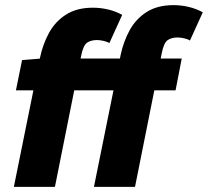

<svg xmlns="http://www.w3.org/2000/svg" viewBox="-20 -728 810 748"><path d="M34 0 136 -504Q147 -556 171 -600Q195 -644 237 -671Q279 -698 342 -698Q372 -698 401.5 -691Q431 -684 456 -670L406 -560Q399 -565 384.5 -568.5Q370 -572 358 -572Q334 -572 319 -561.5Q304 -551 296 -510L194 0ZM346 0 450 -514Q461 -566 485 -610Q509 -654 551 -681Q593 -708 656 -708Q686 -708 715.5 -701Q745 -694 770 -680L720 -570Q713 -575 698.5 -578.5Q684 -582 672 -582Q648 -582 633 -571.5Q618 -561 610 -520L506 0ZM42 -376 66 -494 140 -500H688L664 -376Z"/></svg>

Font: Source Sans 3 Black
Style: Italic
Weight: 900
Italic angle: -11°
Designer: Paul D. Hunt
Foundry: Adobe
Version: Version 3.052;hotconv 1.1.0;makeotfexe 2.6.0